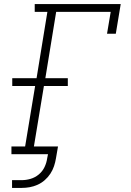

<svg xmlns="http://www.w3.org/2000/svg" viewBox="-20 -755 640 940"><path d="M39 165V127H86Q108 127 130 120.5Q152 114 170 99Q188 84 198 63Q208 42 211 20L215 0H36V-38H103L152 -334H40V-372H159L212 -697H150V-735H571L547 -590H504L522 -697H255L202 -372H312V-334H195L146 -38H264L254 20Q251 39 244.5 58.5Q238 78 226.5 95.5Q215 113 199 127Q183 141 164 149.5Q145 158 125.5 161.5Q106 165 86 165Z"/></svg>

Font: Iosevka Curly Slab XLtExObl
Style: Regular
Weight: 200
Width: 7
Italic angle: -9°
Monospace: yes
Designer: Belleve Invis
Foundry: Belleve Invis
Version: Version 11.0.0; ttfautohint (v1.8.3)